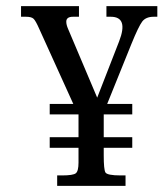

<svg xmlns="http://www.w3.org/2000/svg" viewBox="-20 -608 535 628"><path d="M218.8 -553.2Q196.8 -553.2 196.8 -537.1Q196.8 -526.9 202.6 -513.7L297.9 -288.6L369.6 -472.7Q400.9 -553.2 342.3 -553.2H328.1V-587.9H494.6V-553.2H482.9Q457 -553.2 445.1 -537.4Q433.1 -521.5 409.7 -463.9L330.6 -268.1H412.6V-233.9H319.3V-159.2H412.6V-124.5H319.3V-99.6Q319.3 -54.2 324.7 -44.2Q330.1 -34.2 375 -34.2H390.6V0H167V-34.2H182.6Q219.2 -34.2 228 -41.3Q236.8 -48.3 236.8 -76.2V-124.5H142.6V-159.2H236.8V-233.9H142.6V-268.1H219.7L107.9 -514.6Q96.7 -540 89.8 -546.6Q83 -553.2 64.9 -553.2H48.8V-587.9H238.3V-553.2Z"/></svg>

Font: RIT Rachana
Style: Regular
Weight: 400
Designer: Hussain KH
Version: 1.4.7